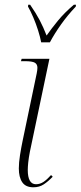

<svg xmlns="http://www.w3.org/2000/svg" viewBox="-20 -786 343 816"><path d="M122 10Q89 10 74.5 -11.5Q60 -33 60 -70Q60 -95 65 -126.5Q70 -158 76 -187L136 -474Q139 -489 139 -498Q139 -513 128 -519.5Q117 -526 85 -526H69L72 -536H190L107 -141Q102 -115 100 -95.5Q98 -76 98 -64Q98 -3 133 -3Q150 -3 165 -13Q180 -23 197 -42L204 -35Q185 -15 166 -2.5Q147 10 122 10ZM155 -606Q151 -628 142 -656.5Q133 -685 121.5 -712Q110 -739 99 -758L100 -766H108Q133 -730 148.5 -700.5Q164 -671 178 -635Q199 -665 226.5 -698.5Q254 -732 294 -766H303L302 -758Q267 -721 239 -681.5Q211 -642 192 -606Z"/></svg>

Font: Noto Serif Display Condensed ExtraLight
Style: Italic
Weight: 200
Width: 3
Italic angle: -12°
Designer: Monotype Design Team
Foundry: Monotype Imaging Inc.
Version: Version 2.009